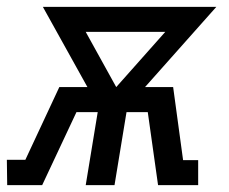

<svg xmlns="http://www.w3.org/2000/svg" viewBox="-48 -540 668 560"><path d="M-27 0 -28 -74H26L125 -286H207L77 -520H583L375 -286H457L486 -73H530V0H413L383 -213H321L286 0H202L237 -213H175L75 0ZM291 -286 434 -447H202Z"/></svg>

Font: Iosevka Etoile
Style: Italic
Weight: 400
Italic angle: -9°
Designer: Belleve Invis
Foundry: Belleve Invis
Version: Version 22.1.2; ttfautohint (v1.8.4)